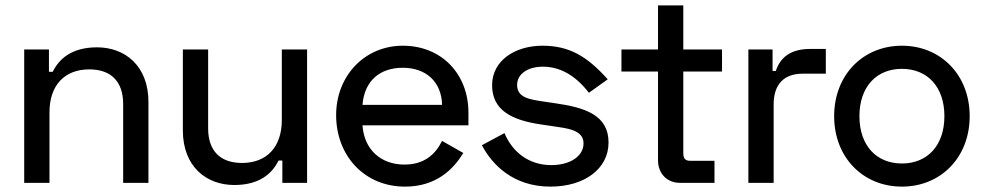

<svg xmlns="http://www.w3.org/2000/svg" viewBox="-20 -680 3664 714"><path d="M70 -496V0H164V-262C164 -364 221 -422 312 -422C392 -422 438 -378 438 -293V0H532V-301C532 -436 444 -504 341 -504C244 -504 199 -459 176 -413H162V-496Z M1122 0V-496H1028V-234C1028 -132 971 -74 880 -74C800 -74 754 -118 754 -203V-496H660V-195C660 -60 748 8 851 8C948 8 993 -37 1016 -83H1030V0Z M1230 -252C1230 -102 1334 14 1486 14C1603 14 1666 -51 1703 -111L1624 -156C1598 -104 1556 -68 1484 -68C1396 -68 1334 -124 1328 -214H1722V-261C1722 -405 1622 -510 1478 -510C1336 -510 1230 -398 1230 -252ZM1328 -290C1335 -379 1392 -428 1478 -428C1564 -428 1622 -376 1624 -290Z M1810 -363C1810 -270 1883 -233 1993 -217L2034 -211C2087 -203 2150 -198 2150 -147C2150 -99 2100 -66 2030 -66C1950 -66 1887 -111 1856 -185L1772 -140C1810 -68 1888 14 2027 14C2153 14 2243 -52 2243 -150C2243 -252 2156 -280 2045 -296L2004 -302C1951 -310 1903 -316 1903 -364C1903 -406 1944 -432 1999 -432C2057 -432 2116 -405 2170 -335L2240 -385C2163 -471 2097 -510 1997 -510C1897 -510 1810 -456 1810 -363Z M2291 -496V-414H2427V-84C2427 -34 2461 0 2509 0H2637V-82H2547C2529 -82 2521 -90 2521 -110V-414H2665V-496H2521V-660H2427V-496Z M2853 -496H2763V0H2857V-292C2857 -366 2895 -406 2965 -406H3051V-498H2993C2922 -498 2882 -468 2865 -416H2853Z M3082 -248C3082 -94 3190 14 3334 14C3478 14 3586 -94 3586 -248C3586 -402 3478 -510 3334 -510C3190 -510 3082 -402 3082 -248ZM3176 -248C3176 -358 3240 -424 3334 -424C3428 -424 3492 -358 3492 -248C3492 -138 3428 -72 3334 -72C3240 -72 3176 -138 3176 -248Z"/></svg>

Font: Space Text Medium
Style: Regular
Weight: 500
Designer: Florian Karsten (Space Text), Colophon Foundry (Space Mono)
Foundry: Florian Karsten
Version: Version 1.003;PS 001.003;hotconv 1.0.88;makeotf.lib2.5.64775